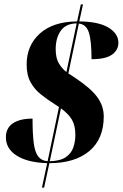

<svg xmlns="http://www.w3.org/2000/svg" viewBox="-20 -780 562 879"><path d="M196 -33Q106 -36 56.5 -67.5Q7 -99 7 -151Q7 -194 39 -215.5Q71 -237 129 -237Q129 -167 134.5 -125Q140 -83 155 -63.5Q170 -44 198 -42L250 -290L229 -304Q196 -325 167 -348Q138 -371 120 -403.5Q102 -436 102 -485Q102 -572 162.5 -626.5Q223 -681 333 -682L350 -760H360L343 -682Q432 -681 477 -653.5Q522 -626 522 -584Q522 -551 493 -530Q464 -509 399 -509Q399 -595 386.5 -632Q374 -669 341 -672L293 -444L325 -423Q397 -375 426 -334.5Q455 -294 455 -247Q455 -144 389 -88.5Q323 -33 206 -33L182 79H172ZM331 -673Q281 -672 258 -639Q235 -606 235 -555Q235 -516 248 -492.5Q261 -469 284 -450ZM208 -42Q255 -43 280.5 -60Q306 -77 315.5 -104.5Q325 -132 325 -162Q325 -206 309 -232.5Q293 -259 259 -284Z"/></svg>

Font: Noto Serif Display ExtraCondensed ExtraBold
Style: Italic
Weight: 800
Width: 2
Italic angle: -12°
Designer: Monotype Design Team
Foundry: Monotype Imaging Inc.
Version: Version 2.009